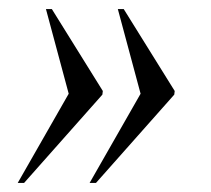

<svg xmlns="http://www.w3.org/2000/svg" viewBox="-20 -481 464 422"><path d="M177 -79 289 -275 239 -461H252L364 -281L363 -273L191 -79ZM19 -79 131 -275 81 -461H94L206 -281L205 -273L33 -79Z"/></svg>

Font: Noto Serif Display ExtraCondensed
Style: Italic
Weight: 400
Width: 2
Italic angle: -12°
Designer: Monotype Design Team
Foundry: Monotype Imaging Inc.
Version: Version 2.009